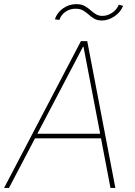

<svg xmlns="http://www.w3.org/2000/svg" viewBox="-33 -931 669 951"><path d="M11.4 0H-12.8L367.9 -727.3H399.1L538.4 0H514.2L467.3 -245.7H140.3ZM152 -268.5H463.1L380.7 -698.9H377.8ZM261.4 -832.4 238.6 -835.2Q249.3 -868.3 279.1 -889.4Q308.9 -910.5 345.2 -910.5Q369.7 -910.5 385.8 -901.6Q402 -892.8 414.6 -881.4Q427.2 -870 441.1 -861.2Q454.9 -852.3 474.4 -852.3Q498.9 -852.3 522.4 -867.7Q545.8 -883.2 555.4 -907.7L576.7 -902Q563.9 -870 533.7 -849.8Q503.6 -829.5 471.6 -829.5Q448.9 -829.5 433.8 -838.4Q418.7 -847.3 406.2 -858.7Q393.8 -870 378.9 -878.9Q364 -887.8 340.9 -887.8Q313.2 -887.8 291 -872.3Q268.8 -856.9 261.4 -832.4Z"/></svg>

Font: Inter Thin  BETA
Style: Italic
Weight: 100
Italic angle: -9.39999°
Designer: Rasmus Andersson
Foundry: rsms
Version: Version 3.011;git-f93a4a705